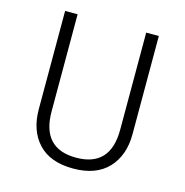

<svg xmlns="http://www.w3.org/2000/svg" viewBox="-103 -782 859 890"><g transform="rotate(15 326.0 -337.0)"><path d="M550.8 -685.1V-213.9Q550.8 -111.8 492.9 -50.3Q435.1 11.2 325.2 11.2Q215.3 11.2 158.2 -49.8Q101.1 -110.8 101.1 -213.9V-685.1H161.1V-219.2Q161.1 -41 325.7 -41Q490.2 -41 490.2 -219.2V-685.1Z"/></g></svg>

Font: FiraSans-Light
Style: Regular
Weight: 300
Designer: Carrois Corporate & Edenspiekermann AG
Foundry: Carrois Corporate GbR & Edenspiekermann AG
Version: Version 3.106;PS 003.106;hotconv 1.0.70;makeotf.lib2.5.58329